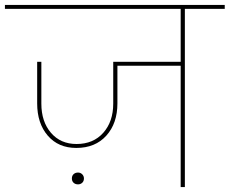

<svg xmlns="http://www.w3.org/2000/svg" viewBox="-55 -760 933 780"><path d="M858 -724H696V0H679V-493H422V-340Q422 -259 377 -209Q332 -159 255 -159Q182 -159 139 -209Q96 -259 96 -340V-509H113V-339Q113 -266 152 -220.5Q191 -175 256 -175Q324 -175 364.5 -220.5Q405 -266 405 -339V-509H679V-724H-35V-740H858ZM286 -35Q286 -24 279 -17.5Q272 -11 262 -11Q251 -11 244 -17.5Q237 -24 237 -35Q237 -46 244 -52.5Q251 -59 262 -59Q272 -59 279 -52Q286 -45 286 -35Z"/></svg>

Font: Fz Poppins Thin
Style: Regular
Weight: 100
Designer: Ninad Kale (Devanagari), Jonny Pinhorn (Latin)
Foundry: Indian Type Foundry
Version: Vit hóa bi Vntype.Com & FontZin.Com